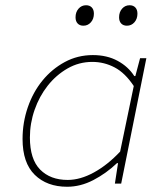

<svg xmlns="http://www.w3.org/2000/svg" viewBox="-20 -700 640 732"><path d="M236 12Q159 12 112.5 -33.5Q66 -79 66 -170Q66 -233 86 -291Q106 -349 142 -393Q178 -437 227 -463.5Q276 -490 334 -490Q388 -490 428.5 -468Q469 -446 492 -410H496L514 -478H538L442 0H418L430 -78H426Q385 -39 336 -13.5Q287 12 236 12ZM238 -14Q286 -14 338 -42.5Q390 -71 438 -122L490 -372Q457 -422 417 -443Q377 -464 332 -464Q281 -464 237.5 -439Q194 -414 162 -373.5Q130 -333 112 -281.5Q94 -230 94 -176Q94 -93 133 -53.5Q172 -14 238 -14ZM298 -602Q284 -602 276 -610.5Q268 -619 268 -634Q268 -654 279.5 -667Q291 -680 308 -680Q322 -680 330 -671.5Q338 -663 338 -648Q338 -628 326.5 -615Q315 -602 298 -602ZM464 -602Q450 -602 442 -610.5Q434 -619 434 -634Q434 -654 445.5 -667Q457 -680 474 -680Q488 -680 496 -671.5Q504 -663 504 -648Q504 -628 492.5 -615Q481 -602 464 -602Z"/></svg>

Font: Source Code Pro ExtraLight
Style: Italic
Weight: 200
Italic angle: -11°
Monospace: yes
Designer: Paul D. Hunt, Teo Tuominen
Foundry: Adobe Systems Incorporated
Version: Version 1.050;PS 1.000;hotconv 16.6.51;makeotf.lib2.5.65220